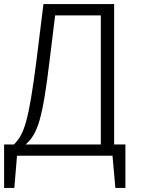

<svg xmlns="http://www.w3.org/2000/svg" viewBox="-28 -760 697 937"><path d="M529 -55V-740H184L150 -465C112 -170 91 -106 40 -55H-8V157H42L55 0H521L535 157H584V-55ZM464 -55H97C157 -107 180 -183 214 -464L241 -685H464Z"/></svg>

Font: Glow Sans SC Normal
Style: Regular
Weight: 400
Designer: Ryoko NISHIZUKA (kana, bopomofo & ideographs); Paul D. Hunt (Latin, Greek & Cyrillic); Sandoll Communications, Soo-young
Version: Version 0.93